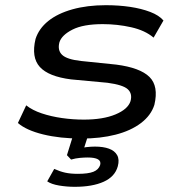

<svg xmlns="http://www.w3.org/2000/svg" viewBox="-20 -525 705 740"><path d="M294 9Q211 9 146 -7Q81 -23 49 -51L81 -119Q105 -100 141 -88Q177 -76 219 -70Q261 -64 303 -64Q377 -64 425 -84Q473 -104 483 -135Q491 -164 472.5 -181Q454 -198 394 -206L254 -219Q167 -230 133.5 -267Q100 -304 117 -375Q130 -415 166 -444Q202 -473 259 -489Q316 -505 388 -505Q438 -505 481.5 -498.5Q525 -492 559 -479Q593 -466 610 -446L572 -380Q539 -408 485.5 -420Q432 -432 376 -432Q301 -432 259.5 -411Q218 -390 209 -362Q201 -331 219.5 -313.5Q238 -296 292 -290L428 -276Q520 -264 556 -228.5Q592 -193 575 -121Q562 -80 523 -50.5Q484 -21 425.5 -6Q367 9 294 9ZM268 195Q237 195 207.5 190Q178 185 162 174L189 126Q211 136 231.5 140.5Q252 145 280 145Q320 145 340 137Q360 129 366 111Q370 96 357.5 89Q345 82 318 82Q305 82 288 83.5Q271 85 254 90L238 73L267 -20H325L300 58L275 49Q296 44 313.5 42Q331 40 346 40Q378 40 400 48Q422 56 431.5 73Q441 90 434 116Q423 156 379.5 175.5Q336 195 268 195Z"/></svg>

Font: Nunito Sans 7pt Expanded
Style: Italic
Weight: 400
Width: 7
Italic angle: -9°
Designer: Vernon Adams
Foundry: Vernon Adams
Version: Version 3.101;gftools[0.9.27]